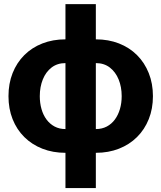

<svg xmlns="http://www.w3.org/2000/svg" viewBox="-20 -748 801 953"><path d="M304.9 185.4V-727.5H455.7V185.4ZM304.9 10.5Q242.4 10.5 190.4 -9.9Q138.4 -30.3 100.7 -67.7Q63 -105.1 42.5 -156.7Q22.1 -208.3 22.1 -270.7Q22.1 -333.2 42.5 -385Q63 -436.8 100.7 -474.5Q138.4 -512.1 190.4 -532.4Q242.4 -552.7 304.9 -552.7H333V10.5ZM304.9 -107.4H321.9V-434.8H304.9Q264.5 -434.8 235.9 -412.8Q207.4 -390.8 192.5 -353.7Q177.5 -316.5 177.5 -270.7Q177.5 -236.4 186 -206.7Q194.4 -177.1 210.9 -154.8Q227.4 -132.6 251 -120Q274.6 -107.4 304.9 -107.4ZM455.7 10.5H427.9V-552.7H455.7Q518.4 -552.7 570.4 -532.4Q622.4 -512.1 660.1 -474.5Q697.8 -436.8 718.4 -385Q739.1 -333.2 739.1 -270.7Q739.1 -208.3 718.4 -156.7Q697.8 -105.1 660.1 -67.7Q622.4 -30.3 570.4 -9.9Q518.4 10.5 455.7 10.5ZM455.7 -107.4Q486.2 -107.4 510.1 -120Q533.9 -132.6 550.2 -154.8Q566.6 -177.1 575.3 -206.7Q584 -236.4 584 -270.7Q584 -316.5 568.8 -353.7Q553.6 -390.8 525.1 -412.8Q496.6 -434.8 455.7 -434.8H439.6V-107.4Z"/></svg>

Font: Inter Tight
Style: Regular
Weight: 400
Designer: Rasmus Andersson
Foundry: rsms
Version: Version 3.002